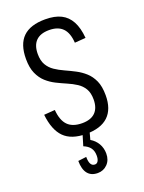

<svg xmlns="http://www.w3.org/2000/svg" viewBox="-141 -614 653 872"><g transform="rotate(-20 186.0 -178.0)"><path d="M188 6Q117 6 81.5 -30Q46 -66 38 -141L91 -145Q95 -94 118.5 -70Q142 -46 188 -46Q230 -46 251.5 -67.5Q273 -89 273 -130Q273 -162 261 -182Q249 -202 229 -215Q209 -228 184.5 -238.5Q160 -249 136 -261Q112 -273 92 -291Q72 -309 59.5 -337Q47 -365 47 -407Q47 -478 82.5 -512.5Q118 -547 190 -547Q236 -547 266 -532Q296 -517 313 -485.5Q330 -454 334 -405L281 -401Q278 -449 255.5 -472Q233 -495 190 -495Q148 -495 126.5 -473.5Q105 -452 105 -410Q105 -378 117 -357.5Q129 -337 149 -323.5Q169 -310 193.5 -299Q218 -288 242 -275.5Q266 -263 286 -245Q306 -227 318.5 -199.5Q331 -172 331 -129Q331 -62 295 -28Q259 6 188 6ZM177 191Q145 191 128.5 170Q112 149 112 109L152 104Q152 127 158.5 138.5Q165 150 178 150Q188 150 193.5 140.5Q199 131 199 115Q199 92 188.5 77.5Q178 63 156 54L172 1H206L196 38Q218 51 230.5 72.5Q243 94 243 121Q243 152 224 171.5Q205 191 177 191Z"/></g></svg>

Font: Pathway Extreme Condensed Thin
Style: Regular
Weight: 250
Width: 3
Version: Version 1.001;gftools[0.9.26]